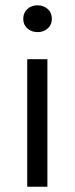

<svg xmlns="http://www.w3.org/2000/svg" viewBox="-20 -710 284 730"><path d="M83.5 0V-484.9H160.2V0ZM123 -587.9Q100.1 -587.9 84.2 -601.8Q68.4 -615.7 68.4 -638.2Q68.4 -661.6 84.2 -675.8Q100.1 -689.9 123 -689.9Q145.5 -689.9 161.4 -675.8Q177.2 -661.6 177.2 -638.2Q177.2 -615.7 161.4 -601.8Q145.5 -587.9 123 -587.9Z"/></svg>

Font: Varta Light
Style: Regular
Weight: 400
Version: Version 1.004